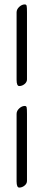

<svg xmlns="http://www.w3.org/2000/svg" viewBox="-20 -630 197 868"><path d="M55 -574Q55 -588 67 -599Q79 -610 92 -610Q99 -610 100.5 -603.5Q102 -597 102 -574V-271Q102 -259 91 -250Q80 -241 67 -241Q55 -241 55 -269ZM55 -115Q55 -129 67 -140Q79 -151 92 -151Q99 -151 100.5 -144.5Q102 -138 102 -115V188Q102 200 91 209Q80 218 67 218Q55 218 55 190Z"/></svg>

Font: EB Garamond 08
Style: Regular
Weight: 400
Version: Version 0.016 ; ttfautohint (v1.5)